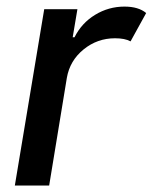

<svg xmlns="http://www.w3.org/2000/svg" viewBox="-20 -574 472 594"><path d="M25.9 0 116.8 -545.5H219.5L204.9 -458.8H210.6Q232.6 -502.8 274.3 -528.2Q316.1 -553.6 365.1 -553.6Q408.4 -553.6 432.2 -533.7L383.9 -446Q366.5 -455.6 335.9 -455.6Q280.9 -455.6 238.5 -421Q196 -386.4 186.8 -333.1L132.1 0Z"/></svg>

Font: Inter UI Medium
Style: Italic
Weight: 500
Italic angle: 9.39999°
Designer: Rasmus Andersson
Foundry: rsms
Version: 3.2;8d6f07862